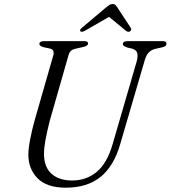

<svg xmlns="http://www.w3.org/2000/svg" viewBox="-20 -900 830 934"><path d="M528.5 -201 645.5 -603Q652 -629 647.2 -643.2Q642.5 -657.5 622.5 -663.5L600.5 -668.5Q577 -676 577.5 -685.5Q577.5 -700 602 -700H770.5Q790 -700 790 -687.5Q790 -680.5 785.2 -676.5Q780.5 -672.5 766 -669L736 -662.5Q716 -657.5 703.2 -644.5Q690.5 -631.5 682.5 -601.5L564.5 -198Q534 -92 469.2 -39.5Q404.5 13 299.5 13Q207 13 162.2 -33.2Q117.5 -79.5 118 -149Q118 -177.5 127 -223.5Q136 -269.5 147.5 -311L239 -630Q243 -642.5 239 -652Q235 -661.5 222 -664L191.5 -670.5Q171.5 -676 171.5 -687Q172 -700 197 -700H389.5Q408.5 -700 408.5 -688.5Q408.5 -676.5 383 -671L347 -663Q333.5 -660 325.5 -653Q317.5 -646 313 -630.5L221.5 -310.5Q208 -256.5 201 -217.8Q194 -179 194 -151.5Q194 -87.5 230.5 -54.8Q267 -22 331 -22Q401 -22 451.5 -64.8Q502 -107.5 528.5 -201ZM392.5 -750Q377.5 -742 371.5 -747.5Q365 -754 378 -764.5L495.5 -863.5Q505 -871.5 512.2 -876Q519.5 -880.5 527.5 -880.5Q536.5 -880.5 541.2 -876Q546 -871.5 551 -863.5L616 -764.5Q619.5 -759.5 617.8 -754.8Q616 -750 612.5 -747.5Q603.5 -742 593 -750L510.5 -818Z"/></svg>

Font: Fraunces 9pt S000 Light
Style: Italic
Weight: 300
Italic angle: -16°
Version: Version 1.000; ttfautohint (v1.8.3)